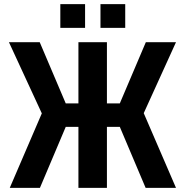

<svg xmlns="http://www.w3.org/2000/svg" viewBox="-20 -903 891 923"><path d="M27 0H172L296 -293H357V0H494V-293H556L680 0H826L671 -359L826 -700H681L556 -406H494V-700H357V-406H296L171 -700H23L181 -358ZM463 -769H582V-883H463ZM270 -769H389V-883H270Z"/></svg>

Font: Finlandica SemiBold
Style: Regular
Weight: 600
Designer: Niklas Ekholm, Juho Hiilivirta, Jaakko Suomalainen
Foundry: Helsinki Type Studio
Version: Version 2.000;Glyphs 3.2 (3202)